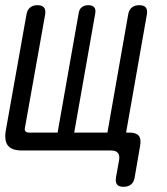

<svg xmlns="http://www.w3.org/2000/svg" viewBox="-25 -580 645 740"><path d="M451 140Q433 140 426 131Q419 122 422 104L434 37Q437 19 429.5 9.5Q422 0 403 0H59Q21 0 6 -18.5Q-9 -37 -3 -75L77 -524Q80 -542 91 -551Q102 -560 119 -560Q137 -560 144.5 -551Q152 -542 149 -524L71 -87Q69 -78 73.5 -73.5Q78 -69 87 -69H197L278 -528Q280 -544 290 -552Q300 -560 315 -560Q331 -560 338 -552Q345 -544 342 -528L261 -69H389L469 -524Q472 -542 483 -551Q494 -560 512 -560Q530 -560 537 -551Q544 -542 541 -524L461 -69H474Q500 -69 510 -56.5Q520 -44 515 -18L494 104Q491 122 480 131Q469 140 451 140Z"/></svg>

Font: Maple Mono NL Light
Style: Italic
Weight: 300
Italic angle: -10°
Monospace: yes
Designer: subframe7536
Version: Version 7.000